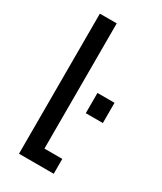

<svg xmlns="http://www.w3.org/2000/svg" viewBox="-181 -772 705 838"><g transform="rotate(30 171.5 -353.0)"><path d="M64 -706V0H239V-75H149V-706ZM228 -299H314V-401H228Z"/></g></svg>

Font: Alpha Lyrae Medium
Style: Regular
Weight: 500
Designer: Nikolay Petroussenko, Plamen Motev
Foundry: Fontfabric LLC
Version: Version 1.000;hotconv 1.0.109;makeotfexe 2.5.65596